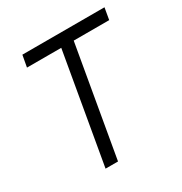

<svg xmlns="http://www.w3.org/2000/svg" viewBox="-131 -626 685 723"><g transform="rotate(-30 211.5 -264.0)"><path d="M414.1 -477.5H259.8L176.8 0H122.6L205.6 -477.5H56.6L65.9 -528.3H422.9Z"/></g></svg>

Font: MAUL Condensed Light Italic
Style: Light Italic
Weight: 300
Italic angle: -12°
Designer: MAUL
Version: Version 1.0; 2020; ttfautohint (v1.8.3)